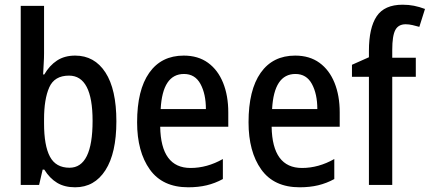

<svg xmlns="http://www.w3.org/2000/svg" viewBox="-20 -785 1824 815"><path d="M167 -559Q167 -538 165.5 -515Q164 -492 163 -469H168Q190 -507 222 -528Q254 -549 299 -549Q381 -549 427.5 -477.5Q474 -406 474 -270Q474 -135 427.5 -62.5Q381 10 299 10Q254 10 222.5 -9Q191 -28 168 -65H161L146 0H68V-760H167ZM273 -464Q211 -464 189 -414Q167 -364 167 -279V-261Q167 -167 192 -120Q217 -73 275 -73Q373 -73 373 -272Q373 -464 273 -464Z M760 -549Q821 -549 863 -518.5Q905 -488 927 -433.5Q949 -379 949 -308V-247H660Q663 -72 789 -72Q859 -72 926 -110V-25Q893 -7 857.5 1.5Q822 10 779 10Q670 10 616 -65.5Q562 -141 562 -266Q562 -403 613.5 -476Q665 -549 760 -549ZM761 -471Q670 -471 662 -322H854Q854 -386 831 -428.5Q808 -471 761 -471Z M1233 -549Q1294 -549 1336 -518.5Q1378 -488 1400 -433.5Q1422 -379 1422 -308V-247H1133Q1136 -72 1262 -72Q1332 -72 1399 -110V-25Q1366 -7 1330.5 1.5Q1295 10 1252 10Q1143 10 1089 -65.5Q1035 -141 1035 -266Q1035 -403 1086.5 -476Q1138 -549 1233 -549ZM1234 -471Q1143 -471 1135 -322H1327Q1327 -386 1304 -428.5Q1281 -471 1234 -471Z M1745 -459H1645V0H1546V-459H1474V-510L1546 -542V-569Q1546 -667 1579 -716Q1612 -765 1689 -765Q1715 -765 1737.5 -760.5Q1760 -756 1784 -747L1760 -671Q1746 -675 1731 -678.5Q1716 -682 1702 -682Q1671 -682 1658 -657.5Q1645 -633 1645 -573V-540H1745Z"/></svg>

Font: Noto Sans Khmer Condensed Medium
Style: Regular
Weight: 500
Width: 3
Designer: Danh Hong and the Monotype Design Team
Foundry: Monotype Imaging Inc.
Version: Version 2.004; ttfautohint (v1.8.4.7-5d5b)